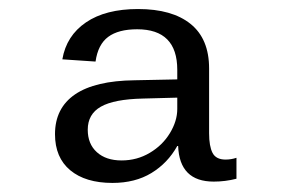

<svg xmlns="http://www.w3.org/2000/svg" viewBox="-20 -719 640 421"><path d="M100.6 -424.8Q100.6 -481.9 144.5 -512Q188.5 -542 275.4 -543L368.7 -544.9V-565.9Q368.7 -654.8 280.8 -654.8Q239.7 -654.8 217.3 -638.2Q194.8 -621.6 189.5 -584L116.7 -588.9Q125.5 -640.6 168.5 -669.9Q211.4 -699.2 282.7 -699.2Q357.4 -699.2 397.9 -666.5Q438.5 -633.8 438.5 -568.8V-426.8Q438.5 -398.4 446 -383.8Q453.6 -369.1 474.6 -369.1Q486.8 -369.1 498.5 -373V-327.1Q474.1 -320.8 448.7 -320.8Q373.5 -320.8 370.6 -398.9H368.7Q347.7 -361.3 312 -339.6Q276.4 -317.9 226.6 -317.9Q167.5 -317.9 134 -345.7Q100.6 -373.5 100.6 -424.8ZM172.4 -434.6Q172.4 -403.3 192.4 -385.3Q212.4 -367.2 246.6 -367.2Q280.3 -367.2 308.3 -383.8Q336.4 -400.4 352.5 -427Q368.7 -453.6 368.7 -480V-504.9L293.5 -502.9Q230 -501.5 201.2 -485.1Q172.4 -468.8 172.4 -434.6Z"/></svg>

Font: Cousine
Style: Regular
Weight: 400
Monospace: yes
Designer: Steve Matteson
Foundry: Ascender Corporation
Version: Version 1.20